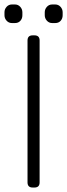

<svg xmlns="http://www.w3.org/2000/svg" viewBox="-48 -838 300 858"><path d="M-28 -770V-783Q-28 -797 -18.5 -807.5Q-9 -818 5 -818H19Q33 -818 42.5 -807.5Q52 -797 52 -783V-770Q52 -755 43 -745Q34 -735 19 -735H5Q-9 -735 -18.5 -745.5Q-28 -756 -28 -770ZM152 -770V-783Q152 -797 161.5 -807.5Q171 -818 185 -818H199Q213 -818 222.5 -807.5Q232 -797 232 -783V-770Q232 -755 223 -745Q214 -735 199 -735H185Q171 -735 161.5 -745.5Q152 -756 152 -770ZM75 -23V-657Q75 -680 98 -680H106Q129 -680 129 -657V-23Q129 0 106 0H98Q75 0 75 -23Z"/></svg>

Font: Mitr ExtraLight
Style: Regular
Weight: 250
Designer: Thanarat Vachiruckul
Foundry: Cadson Demak Co.,Ltd.
Version: Version 1.000